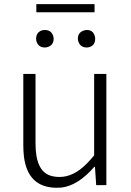

<svg xmlns="http://www.w3.org/2000/svg" viewBox="-20 -888 630 921"><path d="M252.9 12.7Q113.3 12.7 94.7 -137.7Q91.8 -163.1 91.8 -192.4V-533.2H150.4V-199.2Q150.4 -69.3 220.7 -45.9Q241.2 -39.1 265.6 -39.1Q333 -39.1 395.5 -102.5Q413.1 -120.1 431.6 -142.6V-533.2H490.2V0H441.4L435.5 -87.9H432.6Q354.5 2 275.4 11.7Q263.7 12.7 252.9 12.7ZM195.3 -660.2Q165 -660.2 155.3 -688.5Q153.3 -695.3 153.3 -702.1Q153.3 -732.4 180.7 -742.2Q188.5 -744.1 195.3 -744.1Q224.6 -744.1 234.4 -717.8Q237.3 -710 237.3 -702.1Q237.3 -672.9 210.9 -663.1Q203.1 -660.2 195.3 -660.2ZM154.3 -829.1V-868.2H433.6V-829.1ZM396.5 -660.2Q366.2 -660.2 356.4 -687.5Q353.5 -695.3 353.5 -702.1Q353.5 -731.4 380.9 -741.2Q388.7 -744.1 396.5 -744.1Q426.8 -744.1 434.6 -714.8Q436.5 -708 436.5 -702.1Q436.5 -670.9 409.2 -662.1Q402.3 -660.2 396.5 -660.2Z"/></svg>

Font: Taipei Sans TC Beta Light
Style: Regular
Weight: 300
Designer: JT Foundry
Foundry: JT Foundry
Version: Version 1.000